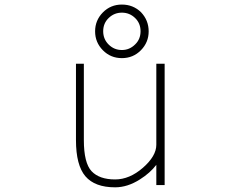

<svg xmlns="http://www.w3.org/2000/svg" viewBox="-20 -801 1040 833"><path d="M566.4 -608.4Q589.8 -630.9 589.8 -665.5Q589.8 -700.2 565.9 -723.1Q542 -746.1 508.8 -746.1Q475.6 -746.1 451.7 -723.1Q427.7 -700.2 427.7 -665.5Q427.7 -630.9 451.7 -607.4Q475.6 -584 508.8 -584Q542 -584 566.4 -608.4ZM591.8 -748Q625 -712.9 625 -665Q625 -617.2 591.3 -583Q557.6 -548.8 508.8 -548.8Q460 -548.8 426.3 -583Q392.6 -617.2 392.6 -665Q392.6 -712.9 426.3 -747.1Q460 -781.2 508.8 -781.2Q557.6 -781.2 591.8 -748ZM343.8 -193.4Q343.8 -93.8 377.4 -58.1Q411.1 -22.5 479.5 -22.5Q542 -22.5 600.1 -73.2Q658.2 -124 658.2 -172.9V-524.4H694.3V2H658.2V-85.9Q631.8 -50.8 586.9 -22.5Q533.2 11.7 479.5 11.7Q391.6 11.7 350.6 -36.1Q309.6 -84 309.6 -193.4V-524.4H343.8Z"/></svg>

Font: GenEi Gothic M ExtraLight
Style: Regular
Weight: 200
Designer: o_tamon (Modified); [Source Han Sans]
Ryoko NISHIZUKA  (kana & ideographs); Paul D. Hunt (Latin, Greek & Cyrillic); Wenl
Version: Version 1.1a;Original Version 1.004